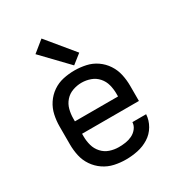

<svg xmlns="http://www.w3.org/2000/svg" viewBox="-184 -891 943 1018"><g transform="rotate(-30 288.0 -382.0)"><path d="M290 8Q327 8 363 0.5Q399 -7 430.5 -26.5Q462 -46 481 -78.5Q500 -111 502 -147H418Q417 -126 403.5 -109Q390 -92 371 -83Q352 -74 331.5 -71Q311 -68 290 -68Q262 -68 235.5 -77Q209 -86 190 -107Q171 -128 163.5 -155Q156 -182 156 -210V-227H504V-320Q504 -355 496.5 -389.5Q489 -424 469.5 -453.5Q450 -483 421 -503Q392 -523 357.5 -530.5Q323 -538 288 -538Q253 -538 218.5 -530.5Q184 -523 155 -503Q126 -483 106.5 -453.5Q87 -424 79.5 -389.5Q72 -355 72 -320V-210Q72 -175 79.5 -140.5Q87 -106 107 -76.5Q127 -47 156.5 -27Q186 -7 220.5 0.5Q255 8 290 8ZM156 -303V-320Q156 -348 163 -375Q170 -402 188.5 -423Q207 -444 234 -453.5Q261 -463 288 -463Q316 -463 342.5 -453.5Q369 -444 387.5 -423Q406 -402 413 -375Q420 -348 420 -320V-303ZM301 -562 358 -607 222 -772 153 -716Z"/></g></svg>

Font: Iosevka SS01 Extended
Style: Regular
Weight: 400
Width: 7
Monospace: yes
Designer: Belleve Invis
Foundry: Belleve Invis
Version: Version 3.4.7; ttfautohint (v1.8.3)